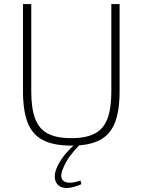

<svg xmlns="http://www.w3.org/2000/svg" viewBox="-20 -710 707 952"><path d="M573 -690V-257Q573 -160 549.5 -101Q526 -42 474 -15Q422 12 335 12Q246 12 193.5 -15Q141 -42 117.5 -101Q94 -160 94 -257V-690H135V-257Q135 -172 154.5 -121Q174 -70 217.5 -47.5Q261 -25 334 -25Q406 -25 449.5 -47.5Q493 -70 512.5 -121Q532 -172 532 -257V-690ZM350 7 374 9Q348 35 326 65Q304 95 290 132Q274 176 299.5 190Q325 204 379 185L384 203Q343 221 315 222Q287 223 271.5 210.5Q256 198 252.5 177Q249 156 258 131Q267 105 288.5 74Q310 43 350 7Z"/></svg>

Font: Exo 2 ExtraLight
Style: Regular
Weight: 250
Designer: Natanael Gama
Foundry: Natanael Gama
Version: Version 2.010